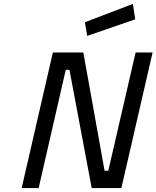

<svg xmlns="http://www.w3.org/2000/svg" viewBox="-20 -964 802 984"><path d="M251 -695H407L516 -89H535L675 -695H762L602 0H450L336 -606H317L178 0H91ZM661 -944 673 -865 427 -780 415 -850Z"/></svg>

Font: Panefresco 500wt
Style: Italic
Weight: 700
Foundry: Campivisivi & Chank Co
Version: Version 1.000